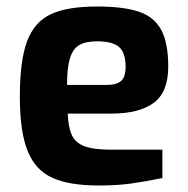

<svg xmlns="http://www.w3.org/2000/svg" viewBox="-20 -565 577 590"><path d="M41 -268Q41 -378 63 -437.5Q85 -497 135.5 -521Q186 -545 278 -545Q360 -545 407 -529Q454 -513 475.5 -473Q497 -433 497 -360Q497 -282 452.5 -249Q408 -216 323 -216H188Q190 -173 201 -149.5Q212 -126 240 -115.5Q268 -105 322 -105H479V-18Q426 -7 383 -1Q340 5 283 5Q192 5 140 -19Q88 -43 64.5 -102Q41 -161 41 -268ZM308 -304Q339 -304 352.5 -316.5Q366 -329 366 -359Q366 -403 346 -420.5Q326 -438 278 -438Q243 -438 223.5 -426.5Q204 -415 195 -386Q186 -357 186 -304Z"/></svg>

Font: Exo
Style: Bold
Weight: 700
Designer: Natanael Gama
Foundry: Natanael Gama
Version: Version 1.500; ttfautohint (v1.6)